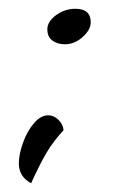

<svg xmlns="http://www.w3.org/2000/svg" viewBox="-20 -330 290 438"><path d="M88 -263Q88 -281 108 -295.5Q128 -310 152 -310Q187 -310 187 -279Q187 -262 168.5 -245.5Q150 -229 128 -229Q111 -229 99.5 -237.5Q88 -246 88 -263ZM23 43Q23 22 32.5 -4.5Q42 -31 57.5 -49Q73 -67 90 -67Q103 -67 113.5 -56.5Q124 -46 125 -33Q101 -7 85.5 19.5Q70 46 51 88Q23 73 23 43Z"/></svg>

Font: Dancing Script
Style: Bold
Weight: 700
Designer: Pablo Impallari
Foundry: Pablo Impallari
Version: Version 2.000